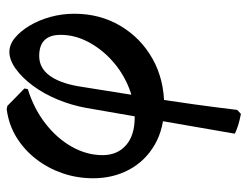

<svg xmlns="http://www.w3.org/2000/svg" viewBox="-103 -395 739 573"><g transform="rotate(-90 266.5 -108.5)"><path d="M213 241Q193 237 180 233Q167 229 154 223L231 -221Q239 -265 256 -306Q273 -347 297 -379.5Q321 -412 347.5 -431Q374 -450 398 -450Q420 -450 440 -433.5Q460 -417 476.5 -389.5Q493 -362 502.5 -327.5Q512 -293 512 -256Q512 -180 476 -119Q440 -58 378 -23Q316 12 237 12Q170 12 121.5 -16Q73 -44 47 -92Q21 -140 21 -200Q21 -248 36 -291.5Q51 -335 78.5 -370.5Q106 -406 143.5 -429Q181 -452 227 -458L237 -456L289 -405L287 -395Q229 -377 184.5 -342.5Q140 -308 115 -263.5Q90 -219 90 -172Q90 -128 119.5 -102Q149 -76 203 -76Q249 -76 293 -94Q337 -112 372 -143.5Q407 -175 428 -215Q449 -255 449 -297Q449 -361 386 -361Q351 -361 328.5 -331.5Q306 -302 296 -247Q279 -139 265 -53Q251 33 241.5 102Q232 171 225 230Z"/></g></svg>

Font: Alegreya SemiBold
Style: Italic
Weight: 600
Italic angle: -7°
Designer: Juan Pablo del Peral
Foundry: Huerta Tipografica
Version: Version 2.009